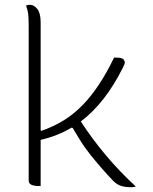

<svg xmlns="http://www.w3.org/2000/svg" viewBox="-20 -773 640 803"><path d="M150 5H140Q124 5 112 0Q100 -5 100 -18V-663Q100 -698 98 -714Q96 -730 89 -750Q97 -753 105 -753Q122 -753 136 -735.5Q150 -718 150 -680V-228L154 -226Q203 -243 245.5 -269Q288 -295 326 -334Q397 -407 457 -532H467Q490 -532 496 -525Q502 -518 502 -511Q502 -506 494 -490Q420 -342 318 -265Q417 -113 548 7Q541 10 529 10Q504 10 486.5 4.5Q469 -1 454 -16Q429 -42 403 -72Q377 -102 354 -131Q329 -163 313.5 -189Q298 -215 284 -238L279 -239Q220 -204 150 -188Z"/></svg>

Font: Recursive Sn Csl St Lt
Style: Regular
Weight: 300
Version: Version 1.079;hotconv 1.0.112;makeotfexe 2.5.65598; ttfautoh